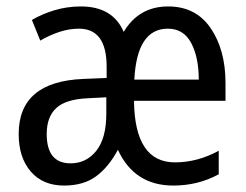

<svg xmlns="http://www.w3.org/2000/svg" viewBox="-20 -566 764 596"><path d="M364 -467Q330 -546 231 -546Q188 -546 148.5 -534Q109 -522 79 -504L105 -440Q134 -457 164.5 -467Q195 -477 225 -477Q311 -477 311 -359V-324L239 -321Q38 -313 38 -150Q38 -77 75.5 -33.5Q113 10 179 10Q239 10 278 -18.5Q317 -47 346 -101Q397 10 518 10Q595 10 659 -25V-98Q593 -62 523 -62Q398 -62 396 -253H680V-308Q680 -411 634 -478.5Q588 -546 502 -546Q411 -546 364 -467ZM597 -319H397Q405 -477 501 -477Q550 -477 573.5 -432.5Q597 -388 597 -319ZM310 -213Q310 -137 279 -98Q248 -59 199 -59Q125 -59 125 -150Q125 -203 154.5 -230.5Q184 -258 253 -261L310 -264Z"/></svg>

Font: Noto Sans Display SemiCondensed
Style: Regular
Weight: 400
Width: 4
Designer: Monotype Design team
Foundry: Monotype Imaging Inc.
Version: 1.000